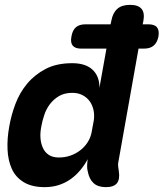

<svg xmlns="http://www.w3.org/2000/svg" viewBox="-20 -760 673 790"><path d="M341 -105Q328 -81 310.5 -60Q293 -39 271.5 -23.5Q250 -8 223 1Q196 10 164 10Q111 10 77.5 -10.5Q44 -31 28.5 -65.5Q13 -100 11 -145Q9 -190 18 -239Q26 -286 43.5 -332.5Q61 -379 92 -416Q123 -453 168 -476.5Q213 -500 277 -500Q333 -500 361.5 -472.5Q390 -445 389 -398L418 -560H314Q289 -560 279 -572.5Q269 -585 274 -610Q278 -635 292 -647.5Q306 -660 332 -660H435L438 -674Q444 -707 462.5 -723.5Q481 -740 515 -740Q549 -740 562.5 -723.5Q576 -707 570 -674L567 -660H590Q616 -660 626 -647.5Q636 -635 632 -610Q627 -585 612.5 -572.5Q598 -560 573 -560H550L468 -99Q465 -88 466 -77Q467 -66 469 -55Q474 -22 461 -6Q448 10 415.5 10Q383 10 365 -6.5Q347 -23 341 -55Q338 -65 338.5 -79Q339 -93 341 -105ZM222 -112Q247 -112 269 -119.5Q291 -127 309.5 -141Q328 -155 340.5 -174.5Q353 -194 357 -216L366 -265Q369 -286 365 -306Q361 -326 350 -342Q339 -358 320.5 -368Q302 -378 278 -378Q245 -378 222.5 -364.5Q200 -351 185 -331Q170 -311 162 -286.5Q154 -262 150 -240Q145 -215 146.5 -192.5Q148 -170 156.5 -151.5Q165 -133 181 -122.5Q197 -112 222 -112Z"/></svg>

Font: Maple Mono
Style: Bold Italic
Weight: 700
Italic angle: -10°
Monospace: yes
Designer: subframe7536
Version: Version 7.000